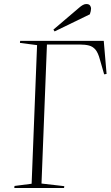

<svg xmlns="http://www.w3.org/2000/svg" viewBox="-20 -933 549 953"><path d="M52 -10 137 -21 164 -709 79 -720 80 -730H495L509 -566L497 -564L476 -637Q467 -671 454 -686.5Q441 -702 422 -707Q403 -712 376 -712H213L186 -22L299 -9L298 0H51ZM373 -895Q382 -903 391 -908Q400 -913 408 -913Q422 -913 427 -905.5Q432 -898 432 -891Q432 -886 430.5 -878Q429 -870 426 -862L251 -777L245 -786Z"/></svg>

Font: Display Extralight
Style: Italic
Weight: 200
Italic angle: -2°
Designer: Latin by Veronika Burian and Jose Scaglione. Greek by Irene Vlachou. Cyrillic by Vera Evstafieva
Foundry: TypeTogether
Version: Version 3.002